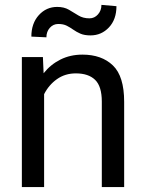

<svg xmlns="http://www.w3.org/2000/svg" viewBox="-20 -760 592 780"><path d="M288.1 -461.9Q244.6 -461.9 211.4 -438.5Q178.2 -415 159.2 -377.4V0H68.8V-528.3H154.3L157.2 -462.4Q185.5 -498 225.6 -518.1Q265.6 -538.1 314.9 -538.1Q393.1 -538.1 438.7 -494.1Q484.4 -450.2 484.4 -346.2V0H393.6V-347.2Q393.6 -409.2 366.5 -435.5Q339.4 -461.9 288.1 -461.9ZM392.1 -740.2 453.1 -734.9Q453.1 -681.2 422.6 -648.7Q392.1 -616.2 347.7 -616.2Q322.8 -616.2 306.6 -623.3Q290.5 -630.4 277.8 -639.4Q265.1 -648.4 251.2 -655.5Q237.3 -662.6 216.8 -662.6Q196.3 -662.6 182.4 -647Q168.5 -631.3 168.5 -608.4L107.4 -611.3Q107.4 -665 137.7 -698.5Q168 -731.9 212.4 -731.9Q240.2 -731.9 259.8 -720.5Q279.3 -709 298.3 -697.3Q317.4 -685.5 343.3 -685.5Q363.8 -685.5 377.9 -701.4Q392.1 -717.3 392.1 -740.2Z"/></svg>

Font: Vazirmatn RD UI
Style: Regular
Weight: 400
Designer: Saber Rastikerdar
Foundry: Saber Rastikerdar
Version: Version 33.003